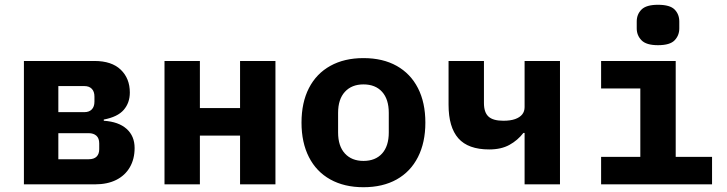

<svg xmlns="http://www.w3.org/2000/svg" viewBox="-20 -771 3040 803"><path d="M80 -516H375Q447 -516 485 -479.5Q523 -443 523 -384Q523 -341 497.5 -311.5Q472 -282 414 -271V-266Q476 -262 509.5 -232Q543 -202 543 -152Q543 -106 523 -71.5Q503 -37 466 -18.5Q429 0 377 0H80ZM351 -105Q373 -105 384 -116Q395 -127 395 -147V-171Q395 -193 383 -203.5Q371 -214 351 -214H224V-105ZM333 -302Q353 -302 364 -313.5Q375 -325 375 -346V-367Q375 -388 364 -399.5Q353 -411 333 -411H224V-302Z M668 -516H816V-319H984V-516H1132V0H984V-204H816V0H668Z M1500 12Q1420 12 1361.5 -20.5Q1303 -53 1272 -114Q1241 -175 1241 -258Q1241 -342 1272 -402.5Q1303 -463 1361.5 -495.5Q1420 -528 1500 -528Q1581 -528 1639 -495.5Q1697 -463 1728 -402.5Q1759 -342 1759 -258Q1759 -175 1728 -114Q1697 -53 1639 -20.5Q1581 12 1500 12ZM1500 -98Q1550 -98 1578 -129Q1606 -160 1606 -217V-299Q1606 -356 1578 -387Q1550 -418 1500 -418Q1451 -418 1422.5 -387Q1394 -356 1394 -299V-217Q1394 -160 1422.5 -129Q1451 -98 1500 -98Z M2174 -215H2169Q2145 -184 2110.5 -165Q2076 -146 2026 -146Q1938 -146 1897 -192.5Q1856 -239 1856 -333V-516H2004V-340Q2004 -301 2023 -283.5Q2042 -266 2085 -266Q2115 -266 2134.5 -273Q2154 -280 2164 -292.5Q2174 -305 2174 -323V-516H2322V0H2174Z M2731.8 -582Q2683 -582 2663 -602.5Q2643 -623 2643 -652V-681Q2643 -711.2 2663 -731.1Q2683 -751 2731.8 -751Q2782 -751 2801.5 -731.1Q2821 -711.2 2821 -681V-652Q2821 -623 2801.5 -602.5Q2782 -582 2731.8 -582ZM2494 -115H2658V-401H2494V-516H2806V-115H2958V0H2494Z"/></svg>

Font: Lilex
Style: Regular
Weight: 400
Monospace: yes
Designer: Mike Abbink, Paul van der Laan, Pieter van Rosmalen, Mikhael Khrustik
Foundry: Mikhael Khrustik
Version: Version 2.510